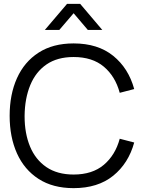

<svg xmlns="http://www.w3.org/2000/svg" viewBox="-20 -960 756 995"><path d="M212.5 -805 327.5 -940H395.5L510 -805H435L361.5 -891.5L287.5 -805ZM361.5 15Q254 15 180 -32.8Q106 -80.5 68 -165Q30 -249.5 30 -360Q30 -470.5 68 -555Q106 -639.5 180 -687.2Q254 -735 361.5 -735Q487 -735 566.5 -670.8Q646 -606.5 675.5 -498.5L600.5 -479Q577.5 -564.5 518 -614.5Q458.5 -664.5 361.5 -664.5Q277 -664.5 221 -626Q165 -587.5 136.8 -518.8Q108.5 -450 107.5 -360Q107.5 -358.5 107.5 -357Q107.5 -269 135.5 -201Q163.5 -133 220.2 -94.2Q277 -55.5 361.5 -55.5Q458.5 -55.5 518 -105.8Q577.5 -156 600.5 -241L675.5 -221.5Q646 -113.5 566.5 -49.2Q487 15 361.5 15Z"/></svg>

Font: Cns Manrope
Style: Regular
Weight: 400
Designer: Mikhail Sharanda
Foundry: Mikhail Sharanda
Version: Version 4.504